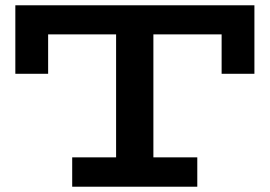

<svg xmlns="http://www.w3.org/2000/svg" viewBox="-20 -706 1020 726"><path d="M38 -427V-686H942V-427H818V-576H162V-427ZM253 0V-111H726V0ZM419 -71V-625H560V-71Z"/></svg>

Font: BioRhyme SemiExpanded
Style: Bold
Weight: 700
Width: 6
Designer: Aoife Mooney
Foundry: Aoife Mooney Type
Version: Version 1.600;gftools[0.9.33]